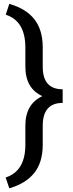

<svg xmlns="http://www.w3.org/2000/svg" viewBox="-20 -800 378 998"><path d="M9.3 122.6 28.3 178.7C85.3 162.4 128.5 135.9 158 99.1C187.4 62.3 202.1 13.3 202.1 -47.9V-146.5C202.1 -225.6 236.7 -265.1 305.7 -265.1V-335.9C236.7 -335.9 202.1 -374.8 202.1 -452.6V-555.2C201.8 -615.4 187.2 -663.8 158.2 -700.4C129.2 -737.1 85.9 -763.5 28.3 -779.8L9.8 -723.6C77.8 -701.8 111.8 -645 111.8 -553.2V-454.1C111.8 -378.3 141.3 -327 200.2 -300.3C141.3 -272.9 111.8 -221.7 111.8 -146.5V-39.1C109.5 47.5 75.4 101.4 9.3 122.6Z"/></svg>

Font: Roboto1
Style: rg
Weight: 400
Designer: Google
Version: Version 2.137; 2017